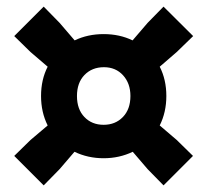

<svg xmlns="http://www.w3.org/2000/svg" viewBox="-20 -660 626 580"><path d="M514 -237 563 -189 474 -100 426 -149 381 -201.5Q340.5 -182 293 -182Q245.5 -182 205 -201.5L160 -149L112 -100L23 -189L72 -237L124 -281Q104 -321 104 -370Q104 -419.5 124 -458.5L72 -503L23 -551L112 -640L160 -591L205.5 -538Q245 -557 293 -557Q341.5 -557 380.5 -538L426 -591L474 -640L563.5 -551L514 -503L462.5 -458.5Q482.5 -419.5 482.5 -370Q482.5 -321 462.5 -281ZM293 -283Q328.5 -283 351.2 -306.5Q374 -330 374 -370Q374 -408 351.8 -432.5Q329.5 -457 294 -457Q258 -457 235.2 -433.5Q212.5 -410 212.5 -370Q212.5 -330 235 -306.5Q257.5 -283 293 -283Z"/></svg>

Font: Encode Sans Condensed ExtraBold
Style: Regular
Weight: 800
Width: 3
Designer: Multiple Designers
Foundry: Impallari Type
Version: Version 2.000